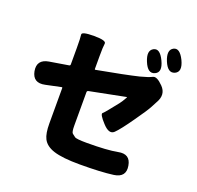

<svg xmlns="http://www.w3.org/2000/svg" viewBox="-157 -1039 1313 1279"><g transform="rotate(20 500.0 -399.5)"><path d="M537 72Q414 72 352 52Q293 33 272 -9Q254 -44 254 -116V-367Q254 -372 249 -371L140 -348Q57 -330 42 -409Q28 -488 111 -502L245 -524Q254 -525 254 -534V-651Q254 -723 250.5 -744Q247 -765 335 -765Q423 -765 419 -741Q415 -717 415 -651V-560Q415 -555 420 -556Q622 -593 713 -615Q771 -630 796 -643Q821 -656 868 -608Q916 -559 877 -493Q874 -489 856 -453Q840 -422 779 -336Q714 -243 682.5 -212.5Q651 -182 601 -237Q551 -291 563.5 -302Q576 -313 594 -336Q620 -369 647 -402Q660 -418 680 -454Q682 -458 677 -457L424 -407Q415 -405 415 -395V-159Q415 -112 425 -104.5Q435 -97 446.5 -88Q458 -79 532 -79Q677 -79 749 -93Q832 -110 845 -31Q859 48 775 60Q687 72 537 72ZM801 -671Q755 -650 725 -723Q695 -795 736 -817Q777 -839 812 -765Q847 -691 801 -671ZM925 -719Q879 -699 849 -771Q819 -844 860 -866Q900 -887 936 -814Q971 -740 925 -719Z"/></g></svg>

Font: Resource Han Rounded TW Heavy
Style: Regular
Weight: 900
Designer: Cyano Hao (round all glyphs); Ryoko NISHIZUKA 西塚涼子 (kana, bopomofo & ideographs); Paul D. Hunt (Latin, Greek & Cyrillic)
Foundry: Cyano Hao
Version: 0.990